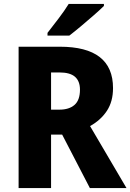

<svg xmlns="http://www.w3.org/2000/svg" viewBox="-20 -950 659 970"><path d="M282 -714Q551 -714 551 -505Q551 -437 520 -390Q489 -343 435 -313L619 0H434L294 -270H238V0H74V-714ZM280 -584H238V-396H280Q329 -396 356.5 -420Q384 -444 384 -497Q384 -540 359 -562Q334 -584 280 -584ZM505 -920Q487 -902 455 -874Q423 -846 389 -817.5Q355 -789 330 -770H220V-784Q245 -816 275.5 -856Q306 -896 327 -930H505Z"/></svg>

Font: Noto Sans Khmer UI SemiCondensed ExtraBold
Style: Regular
Weight: 800
Width: 4
Designer: Danh Hong and the Monotype Design Team
Foundry: Monotype Imaging Inc.
Version: Version 2.002; ttfautohint (v1.8.4.7-5d5b)